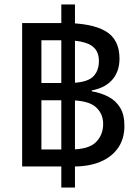

<svg xmlns="http://www.w3.org/2000/svg" viewBox="-20 -780 624 858"><path d="M79 -36V-677H267Q390 -677 452 -640.5Q514 -604 514 -518Q514 -461 482 -424Q450 -387 390 -376V-372Q431 -365 464 -348Q497 -331 516.5 -299.5Q536 -268 536 -218Q536 -160 508 -119.5Q480 -79 429.5 -57.5Q379 -36 309 -36ZM165 -112H294Q376 -112 408.5 -144.5Q441 -177 441 -226Q441 -273 407 -302.5Q373 -332 287 -332H165ZM165 -409H283Q363 -409 392.5 -434.5Q422 -460 422 -508Q422 -557 385 -578.5Q348 -600 270 -600H165ZM254 58V-760H315V58Z"/></svg>

Font: Farlight84_Sys_V01
Style: Regular
Weight: 400
Designer: Ryoko NISHIZUKA  (kana, bopomofo & ideographs); Paul D. Hunt (Latin, Greek & Cyrillic); Sandoll Communications , Soo-you
Foundry: Adobe
Version: Version 2.004;October 29, 2024;FontCreator 14.0.0.2814 64-bi